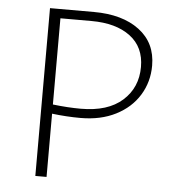

<svg xmlns="http://www.w3.org/2000/svg" viewBox="-49 -704 687 750"><g transform="rotate(5 294.5 -329.0)"><path d="M534 -469Q534 -405 502 -353Q470 -301 411 -271Q352 -241 273 -241Q218 -241 161 -248V0H117V-658H289Q401 -658 467.5 -608Q534 -558 534 -469ZM491 -460Q491 -538 435 -580Q379 -622 283 -622H161V-284Q220 -277 271 -277Q377 -277 434 -328Q491 -379 491 -460Z"/></g></svg>

Font: Ysabeau Infant Light
Style: Regular
Weight: 300
Designer: Christian Thalmann (Catharsis Fonts)
Version: Version 0.003